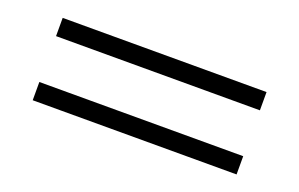

<svg xmlns="http://www.w3.org/2000/svg" viewBox="-45 -531 828 531"><g transform="rotate(20 369.0 -265.0)"><path d="M68.8 -332.5V-386.2H668.8V-332.5ZM68.8 -143.8V-197.5H668.8V-143.8Z"/></g></svg>

Font: Now Alt
Style: Regular
Weight: 400
Designer: Alfredo Marco Pradil
Foundry: Alfredo Marco Pradil
Version: Version 1.002;PS 001.002;hotconv 1.0.88;makeotf.lib2.5.64775